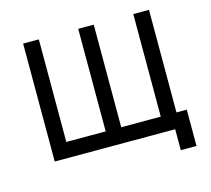

<svg xmlns="http://www.w3.org/2000/svg" viewBox="-112 -818 1178 1072"><g transform="rotate(-15 477.0 -282.5)"><path d="M516.6 -90.8H745.1V-683.6H763.7H765.6H769.5H779.3H789.1H795.9H802.7H810.5H818.4H835.9V-90.8H839.8H848.6H857.4H867.2H877H895.5V-71.3V-67.4V-64.5V-28.3V6.8V32.2V56.6V78.1V99.6V119.1H877H875H871.1H861.3H852.5H845.7H838.9H831.1H822.3H804.7V99.6V95.7V91.8V64.5V38.1V18.6V0V-2H108.4V-683.6H127H128.9H132.8H142.6H151.4H158.2H165H172.9H181.6H199.2V-90.8H426.8V-683.6H445.3H447.3H451.2H460.9H470.7H477.5H483.4H491.2H499H516.6Z"/></g></svg>

Font: LeFont
Style: Default
Weight: 400
Designer: Leryon MEDIA
Version: Version 1.0